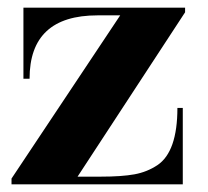

<svg xmlns="http://www.w3.org/2000/svg" viewBox="-20 -480 542 500"><path d="M10 0V-15L293 -440H234Q57 -440 57 -275H41V-460H462V-448L182 -20H243Q297 -20 330 -26Q363 -32 390 -50Q442 -85 442 -199H456V0Z"/></svg>

Font: Rozha One
Style: Regular
Weight: 400
Designer: Tim Donaldson, Indian Type Foundry
Foundry: Indian Type Foundry
Version: Version 1.300;PS 1.0;hotconv 1.0.78;makeotf.lib2.5.61930; tt